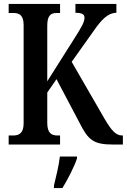

<svg xmlns="http://www.w3.org/2000/svg" viewBox="-20 -734 644 975"><path d="M24 0H285V-46H272C241 -46 220 -59 220 -110V-264L267 -332L383 -112C428 -22 455 0 555 0H604V-46H600C568 -46 545 -73 512 -129L344 -420L457 -579C496 -635 529 -669 571 -669V-714H363V-669C396 -669 409 -662 409 -644C409 -621 393 -595 361 -544L220 -321V-604C220 -655 238 -668 267 -668H285V-714H24V-668H50C79 -668 100 -655 100 -607V-108C100 -58 77 -46 47 -46H24ZM254 208V221H297C323 179 357 113 371 71V61H284C279 108 264 165 254 208Z"/></svg>

Font: Noto Serif Hebrew ExtraCondensed SemiBold
Style: Regular
Weight: 600
Width: 2
Designer: Monotype Design Team
Foundry: Monotype Imaging Inc.
Version: Version 2.004